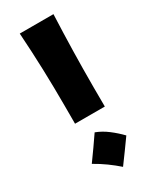

<svg xmlns="http://www.w3.org/2000/svg" viewBox="-208 -872 769 940"><g transform="rotate(-30 176.5 -402.0)"><path d="M93.8 -293V-395.5Q93.8 -498 90.6 -599.1Q87.4 -700.2 80.1 -810.5H270.5Q266.1 -704.6 263.9 -606.4Q261.7 -508.3 261.7 -402.3L262.2 -293ZM155.8 -208.5Q191.3 -195.1 222.9 -170.9Q254.6 -146.8 282.6 -117.8Q260.5 -87.2 238 -55.7Q215.4 -24.3 191.8 7.4Q164.4 -16.8 133.2 -39.4Q102.1 -61.9 66.6 -81.8Q90.3 -114 112.3 -145.7Q134.3 -177.4 155.8 -208.5Z"/></g></svg>

Font: Pinar-DS2-FD ExtraBold
Style: Regular
Weight: 800
Designer: Amin Abedi
Version: Version 3.000